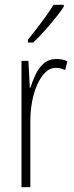

<svg xmlns="http://www.w3.org/2000/svg" viewBox="-20 -784 311 804"><path d="M216 -537Q227 -537 239 -535Q251 -533 262 -527L253 -491Q246 -494 236 -497Q226 -500 215 -500Q189 -500 169 -480Q149 -460 135 -427.5Q121 -395 114 -356Q107 -317 107 -278V0H70V-529H99L105 -416H107Q116 -444 129 -472Q142 -500 163.5 -518.5Q185 -537 216 -537ZM247 -756Q236 -739 220 -718.5Q204 -698 186 -677Q168 -656 151 -638Q134 -620 119 -606H97V-618Q119 -645 137 -668.5Q155 -692 171.5 -715Q188 -738 204 -764H247Z"/></svg>

Font: Noto Sans Khmer ExtraCondensed ExtraLight
Style: Regular
Weight: 250
Width: 2
Designer: Danh Hong and the Monotype Design Team
Foundry: Monotype Imaging Inc.
Version: Version 2.004